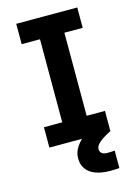

<svg xmlns="http://www.w3.org/2000/svg" viewBox="-139 -803 777 1094"><g transform="rotate(-15 250.0 -256.0)"><path d="M70 0V-120H178V-610H70V-730H430V-610H322V-120H430V0ZM371 218Q321 218 285 204.5Q249 191 230.5 165Q212 139 212 102Q212 66 234 33.5Q256 1 301 -33L429 0Q386 21 362 41.5Q338 62 338 81Q338 92 343 99.5Q348 107 357.5 111Q367 115 381 115Q392 115 403.5 114.5Q415 114 425 113V216Q413 217 399.5 217.5Q386 218 371 218Z"/></g></svg>

Font: M PLUS 1 Code
Style: Bold
Weight: 700
Designer: Coji Morishita
Foundry: UNDERFOREST DESIGN
Version: Version 1.002